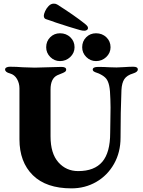

<svg xmlns="http://www.w3.org/2000/svg" viewBox="-20 -1022 786 1056"><path d="M87 -256V-536Q87 -564 73.5 -587.5Q60 -611 35 -618Q8 -625 8 -640Q8 -647 15.5 -651Q23 -655 34 -655Q69 -655 106 -652Q152 -650 171 -650Q190 -650 242 -652Q296 -654 318 -654Q344 -654 344 -639Q344 -631 336 -626Q328 -621 315.5 -616.5Q303 -612 295 -608Q258 -590 258 -530V-272Q258 -178 301 -129.5Q344 -81 410 -81Q499 -81 542.5 -132Q586 -183 586 -291Q586 -333 587 -356L588 -431Q588 -463 587 -477Q586 -525 580.5 -550.5Q575 -576 564 -589.5Q553 -603 531 -614Q524 -618 513 -621.5Q502 -625 496 -629Q490 -633 490 -639Q490 -654 520 -654Q551 -654 583 -652L621 -651Q639 -651 665 -653Q691 -655 713 -655Q738 -655 738 -640Q738 -626 712 -618Q678 -608 664 -587Q650 -566 648 -527Q643 -406 643 -265Q643 -184 607 -120.5Q571 -57 509.5 -21.5Q448 14 373 14Q234 14 160.5 -58.5Q87 -131 87 -256ZM234 -762Q234 -795 256 -817Q278 -839 310 -839Q344 -839 367 -817Q390 -795 390 -762Q390 -731 366.5 -708.5Q343 -686 310 -686Q279 -686 256.5 -708.5Q234 -731 234 -762ZM432 -762Q432 -795 454 -817Q476 -839 508 -839Q542 -839 565 -817Q588 -795 588 -762Q588 -731 564.5 -708.5Q541 -686 508 -686Q477 -686 454.5 -708.5Q432 -731 432 -762ZM405 -861Q369 -871 287 -898Q276 -902 262 -907Q248 -912 232 -917Q221 -921 221 -936Q221 -944 228 -960Q235 -976 247.5 -989Q260 -1002 276 -1002Q287 -1002 295 -997Q388 -938 446 -892Q457 -883 460.5 -878Q464 -873 464 -867Q464 -861 458 -857Q452 -853 444 -853Q433 -853 420.5 -856.5Q408 -860 405 -861Z"/></svg>

Font: EB Garamond ExtraBold
Style: Regular
Weight: 800
Designer: Georg Duffner and Octavio Pardo
Foundry: Georg Duffner
Version: Version 1.000